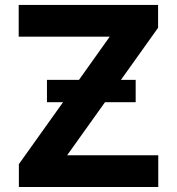

<svg xmlns="http://www.w3.org/2000/svg" viewBox="-20 -747 707 767"><path d="M248.2 -126.8 399.5 -338.8H522V-427.9H463.1L611.5 -636V-727.3H54.7V-600.5H418.3L295.5 -427.9H167.6V-338.8H231.9L55.4 -91.3V0H612.2V-126.8Z"/></svg>

Font: TID UI
Style: Bold
Weight: 700
Designer: The TID Project Authors
Foundry: Bakken & Bæck
Version: Version 1.001;hotconv 1.0.109;makeotfexe 2.5.65596